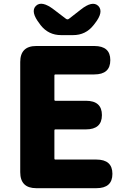

<svg xmlns="http://www.w3.org/2000/svg" viewBox="-20 -986 670 1006"><path d="M170 0Q86 0 86 -84V-661Q86 -745 170 -745H474Q558 -745 558 -671Q558 -596 474 -596H270Q265 -596 265 -591V-463Q265 -458 270 -458H430Q514 -458 514 -383Q514 -308 430 -308H270Q265 -308 265 -303V-155Q265 -150 270 -150H485Q569 -150 569 -75Q569 0 485 0ZM300 -802Q234 -802 193 -854L188 -861Q138 -925 168 -955Q198 -985 262 -936L325 -888Q334 -881 342 -888L401 -934Q464 -985 495 -955Q525 -924 477 -863L470 -854Q429 -802 363 -802Z"/></svg>

Font: Resource Han Rounded JP Heavy
Style: Regular
Weight: 900
Designer: Cyano Hao (round all glyphs); Ryoko NISHIZUKA 西塚涼子 (kana, bopomofo & ideographs); Paul D. Hunt (Latin, Greek & Cyrillic)
Foundry: Cyano Hao
Version: 0.990